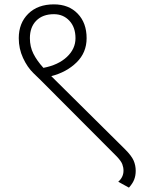

<svg xmlns="http://www.w3.org/2000/svg" viewBox="-20 -689 671 880"><path d="M602 94Q602 116 595 134Q588 152 571 171L522 144Q546 123 546 93Q546 78 540.5 63.5Q535 49 515 28L166 -322Q162 -326 133.5 -353.5Q105 -381 85.5 -423.5Q66 -466 66 -514Q66 -583 109.5 -626Q153 -669 227 -669Q295 -669 336 -626.5Q377 -584 377 -514Q377 -448 331 -403Q285 -358 215 -340L553 -5Q583 25 592.5 47Q602 69 602 94ZM117 -514Q117 -475 133 -443Q149 -411 179 -378Q247 -391 286.5 -428Q326 -465 326 -514Q326 -564 298 -594Q270 -624 227 -624Q176 -624 146.5 -594.5Q117 -565 117 -514Z"/></svg>

Font: Martel Sans ExtraLight
Style: Regular
Weight: 275
Designer: Dan Reynolds and Mathieu Réguer
Foundry: Dan Reynolds and Mathieu Réguer
Version: Version 1.002; ttfautohint (v1.1) -l 5 -r 5 -G 72 -x 0 -D la